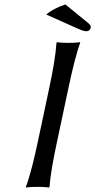

<svg xmlns="http://www.w3.org/2000/svg" viewBox="-20 -837 427 860"><path d="M201 -445 149 -200C133 -125 116 -54 96 0V3C96 3 114 0 149 0C183 0 199 3 199 3L202 0C206 -57 219 -125 235 -200L287 -445C303 -520 320 -592 339 -645V-648C339 -648 321 -645 286 -645C252 -645 236 -648 236 -648L233 -645C229 -588 217 -520 201 -445ZM273 -817C236 -805 209 -790 187 -772L328 -709C347 -700 360 -697 368 -697C376 -697 385 -704 386 -712C388 -719 385 -725 376 -733Z"/></svg>

Font: Libertinus Sans
Style: Italic
Weight: 400
Italic angle: -12°
Designer: Philipp H. Poll, Khaled Hosny
Foundry: Caleb Maclennan
Version: Version 7.050;RELEASE